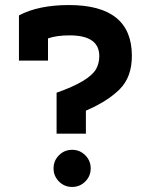

<svg xmlns="http://www.w3.org/2000/svg" viewBox="-20 -730 620 760"><path d="M320 -201H204V-363Q332 -408 360 -456Q373 -479 373 -508Q373 -590 256 -590Q204 -590 170 -578V-490H55V-669Q132 -710 253 -710Q502 -710 502 -509Q502 -425 454 -377Q406 -329 320 -292ZM265.5 10Q235 10 213.5 -11.5Q192 -33 192 -63.5Q192 -94 213.5 -115.5Q235 -137 265.5 -137Q296 -137 317.5 -115.5Q339 -94 339 -63.5Q339 -33 317.5 -11.5Q296 10 265.5 10Z"/></svg>

Font: Cherry Swash
Style: Bold
Weight: 700
Designer: Kasatkina Nataliya
Foundry: Nataliya Kasatkina
Version: Version 1.001